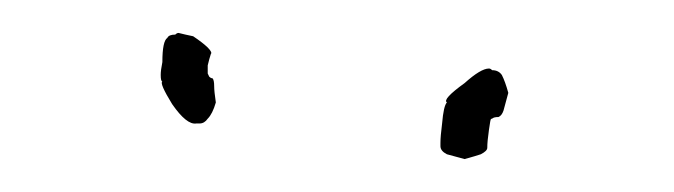

<svg xmlns="http://www.w3.org/2000/svg" viewBox="-20 -601 407 116"><path d="M107.4 -568.4Q106.4 -565.4 105.5 -561.5Q105.5 -556.6 105.5 -556.6Q105.5 -556.6 106.4 -554.7Q107.4 -553.7 108.4 -553.7Q109.4 -552.7 109.4 -548.8Q109.4 -545.9 110.4 -539.1Q108.4 -532.2 105.5 -529.3Q103.5 -526.4 100.6 -526.4Q99.6 -526.4 98.6 -526.4Q92.8 -525.4 84 -538.1Q76.2 -550.8 78.1 -551.8Q77.1 -551.8 77.1 -555.7Q77.1 -558.6 78.1 -563.5Q78.1 -576.2 81.1 -578.1Q82 -580.1 85.9 -580.1Q86.9 -581.1 87.9 -581.1Q91.8 -580.1 96.7 -579.1Q102.5 -575.2 105.5 -572.3Q108.4 -569.3 107.4 -568.4ZM281.2 -530.3Q278.3 -530.3 277.3 -529.3Q276.4 -529.3 276.4 -528.3Q276.4 -529.3 275.4 -522.5Q274.4 -515.6 274.4 -511.7Q274.4 -509.8 270.5 -507.8Q267.6 -506.8 260.7 -504.9Q253.9 -506.8 250 -507.8Q246.1 -509.8 246.1 -512.7Q246.1 -512.7 246.1 -514.6Q246.1 -518.6 247.1 -526.4Q248 -537.1 250 -539.1Q247.1 -541 260.7 -550.8Q270.5 -559.6 275.4 -559.6Q276.4 -559.6 277.3 -558.6Q281.2 -558.6 283.2 -555.7Q285.2 -551.8 287.1 -544.9Q285.2 -538.1 284.2 -534.2Q283.2 -531.2 281.2 -530.3Z"/></svg>

Font: Margalida Font
Style: Regular
Weight: 400
Designer: Mateu Riera. mateurierasureda@hotmail.com
Version: Version 1.0